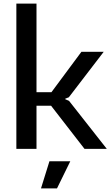

<svg xmlns="http://www.w3.org/2000/svg" viewBox="-20 -828 614 1068"><path d="M71 -808H183V-315H266L433 -540H557L363 -287L343 -279V-276L364 -267L574 0H450L264 -240H183V0H71ZM255 69H371L297 220H208Z"/></svg>

Font: EncodeSans
Style: Medium
Weight: 500
Designer: Pablo Impallari, Andres Torresi
Foundry: Pablo Impallari, Andres Torresi
Version: Version 1.000; ttfautohint (v1.4.1)